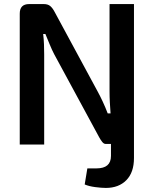

<svg xmlns="http://www.w3.org/2000/svg" viewBox="-20 -710 755 943"><path d="M638 -690V66Q638 137 600.5 175Q563 213 500 213Q479 213 448 209Q417 205 396 196L409 117H454Q525 117 525 56V-3H499Q490 -3 482 -13Q474 -23 467 -36L246 -444Q235 -465 224 -492Q213 -519 203 -543H192Q195 -518 196 -493Q197 -468 197 -443V0H77V-643Q77 -690 123 -690H195Q215 -690 226.5 -680.5Q238 -671 248 -652L461 -258Q472 -238 485 -210Q498 -182 509 -153H523Q521 -180 519.5 -207Q518 -234 518 -261V-690Z"/></svg>

Font: Exo 2 SemiBold
Style: Regular
Weight: 600
Designer: Natanael Gama
Foundry: Natanael Gama
Version: Version 2.010